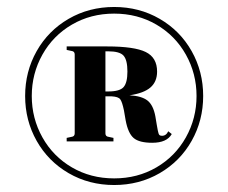

<svg xmlns="http://www.w3.org/2000/svg" viewBox="-20 -730 654 550"><path d="M307 -710Q379 -710 437.5 -676Q496 -642 529 -583.5Q562 -525 562 -455Q562 -385 529 -326.5Q496 -268 437.5 -234Q379 -200 307 -200Q235 -200 176.5 -234Q118 -268 85 -326.5Q52 -385 52 -455Q52 -525 85 -583.5Q118 -642 176.5 -676Q235 -710 307 -710ZM307 -219Q374 -219 428 -250.5Q482 -282 512.5 -336.5Q543 -391 543 -455Q543 -519 512.5 -573.5Q482 -628 428 -659.5Q374 -691 307 -691Q240 -691 186 -659.5Q132 -628 101.5 -573.5Q71 -519 71 -455Q71 -391 101.5 -336.5Q132 -282 186 -250.5Q240 -219 307 -219ZM185 -584 171 -587V-597H287Q365 -597 397.5 -581Q430 -565 430 -525Q430 -496 411 -479.5Q392 -463 351 -457Q386 -455 402.5 -442Q419 -429 425 -397L429 -373Q430 -367 432 -356.5Q434 -346 436.5 -343.5Q439 -341 444 -341Q456 -341 462 -354L472 -346Q458 -321 416 -321Q379 -321 363 -334.5Q347 -348 340 -385L335 -414Q330 -438 324.5 -445.5Q319 -453 300 -454H282V-348Q282 -339 291 -338L305 -335V-325H171V-335L185 -338Q194 -339 194 -348V-574Q194 -583 185 -584ZM282 -468H290Q323 -468 334 -480.5Q345 -493 345 -525Q345 -558 334 -570.5Q323 -583 290 -583H282Z"/></svg>

Font: Chonburi
Style: Regular
Weight: 400
Designer: Thanarat Vachiruckul and Stawix Ruecha
Foundry: Cadson Demak & Katatrad
Version: Version 1.000